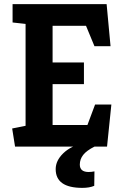

<svg xmlns="http://www.w3.org/2000/svg" viewBox="-20 -711 595 931"><path d="M53 0 39 -88 104 -101V-595L41 -602V-691H497L516 -487H438L397 -586H235V-408H387V-303H235V-105H404L441 -204H520L499 0ZM379 200Q250 200 250 109Q250 68 286.5 32.5Q323 -3 385 -17L438 0Q400 19 383.5 40Q367 61 367 87Q367 123 410 123Q423 123 438 120L437 190Q414 200 379 200Z"/></svg>

Font: Kreon Light
Style: Regular
Weight: 300
Designer: Julia Petretta
Foundry: Julia Petretta and Eli Heuer
Version: Version 2.002